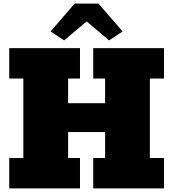

<svg xmlns="http://www.w3.org/2000/svg" viewBox="-20 -1044 960 1064"><path d="M31.2 0V-168.5H109.4V-608.9H31.2V-777.3H423.3V-608.9H357.4V-472.2H562.5V-608.9H496.6V-777.3H888.7V-608.9H810.5V-168.5H888.7V0H496.6V-168.5H562.5V-312H357.4V-168.5H423.3V0ZM335.4 -820.3 260.3 -869.6 393.6 -1023.9H525.9L659.7 -869.6L584.5 -820.3L460 -925.3Z"/></svg>

Font: Bevan
Style: Regular
Weight: 400
Designer: Vernon Adams
Foundry: Vernon Adams
Version: Version 2.100; ttfautohint (v1.8.3)